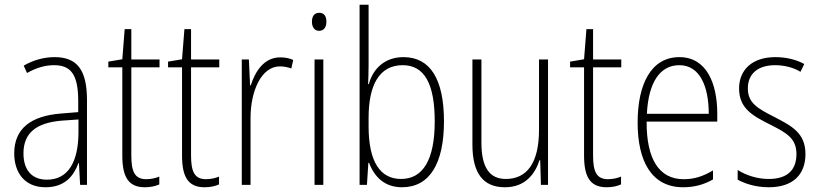

<svg xmlns="http://www.w3.org/2000/svg" viewBox="-20 -780 3456 810"><path d="M210 -539C165 -539 119 -526 80 -503L94 -472C136 -496 174 -505 208 -505C279 -505 310 -466 310 -353V-307L237 -301C111 -291 40 -238 40 -133C40 -54 82 10 172 10C254 10 291 -38 311 -92H313L318 0H347V-357C347 -486 305 -539 210 -539ZM240 -271 311 -276V-218C310 -101 270 -22 178 -22C115 -22 79 -62 79 -133C79 -219 133 -262 240 -271Z M597 -24C548 -24 534 -57 534 -124V-496H653V-529H534V-657H506L496 -530L437 -520V-496H496V-124C496 -36 520 10 591 10C617 10 636 5 652 -2V-35C638 -29 618 -24 597 -24Z M849 -24C800 -24 786 -57 786 -124V-496H905V-529H786V-657H758L748 -530L689 -520V-496H748V-124C748 -36 772 10 843 10C869 10 888 5 904 -2V-35C890 -29 870 -24 849 -24Z M1162 -538C1093 -538 1056 -477 1038 -420H1035L1030 -529H1000V0H1037V-283C1037 -393 1081 -500 1161 -500C1179 -500 1196 -496 1209 -491L1217 -527C1200 -535 1181 -538 1162 -538Z M1327 -726C1304 -726 1296 -709 1296 -688C1296 -667 1306 -650 1326 -650C1347 -650 1357 -666 1357 -689C1357 -709 1349 -726 1327 -726ZM1344 -529H1307V0H1344Z M1535 -506V-760H1497V0H1528L1534 -93H1537C1560 -32 1604 10 1676 10C1793 10 1853 -91 1853 -268C1853 -446 1795 -539 1682 -539C1606 -539 1554 -493 1536 -425H1533C1534 -448 1535 -480 1535 -506ZM1679 -505C1772 -505 1814 -424 1814 -268C1814 -105 1764 -25 1672 -25C1585 -25 1535 -96 1535 -247V-283C1535 -418 1578 -505 1679 -505Z M2292 -529H2254V-233C2254 -91 2202 -25 2114 -25C2047 -25 2011 -71 2011 -178V-529H1973V-170C1973 -51 2017 10 2110 10C2196 10 2237 -46 2256 -104H2259L2262 0H2292Z M2545 -24C2496 -24 2482 -57 2482 -124V-496H2601V-529H2482V-657H2454L2444 -530L2385 -520V-496H2444V-124C2444 -36 2468 10 2539 10C2565 10 2584 5 2600 -2V-35C2586 -29 2566 -24 2545 -24Z M2846 -539C2728 -539 2670 -427 2670 -263C2670 -98 2730 10 2862 10C2911 10 2951 -2 2988 -23V-61C2944 -35 2908 -24 2864 -24C2760 -24 2707 -110 2708 -267H3006V-300C3006 -428 2961 -539 2846 -539ZM2846 -505C2933 -505 2970 -415 2970 -300H2709C2716 -437 2767 -505 2846 -505Z M3378 -130C3378 -220 3319 -249 3246 -287C3175 -323 3135 -346 3135 -407C3135 -471 3180 -505 3250 -505C3288 -505 3329 -495 3357 -477L3373 -510C3340 -528 3298 -539 3251 -539C3152 -539 3098 -484 3098 -407C3098 -323 3154 -292 3230 -254C3299 -219 3340 -196 3340 -130C3340 -64 3303 -25 3223 -25C3175 -25 3128 -40 3092 -63V-22C3121 -6 3167 10 3223 10C3326 10 3378 -44 3378 -130Z"/></svg>

Font: Noto Sans Thai Looped Condensed ExtraLight
Style: Regular
Weight: 200
Width: 3
Designer: Sasikarn Vongin, Ben Mitchell
Foundry: The Fontpad Ltd
Version: Version 1.001